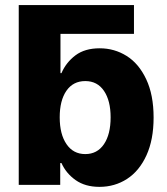

<svg xmlns="http://www.w3.org/2000/svg" viewBox="-20 -727 658 755"><path d="M506.8 -593.8H217.8V-439.5H221.7Q239.7 -481.4 276.6 -509.3Q313.5 -537.1 372.1 -537.1Q429.7 -537.1 477.8 -507.1Q525.9 -477.1 554.9 -415.5Q584 -354 584 -264.6Q584 -177.7 555.9 -116.2Q527.8 -54.7 479.5 -23.4Q431.2 7.8 371.1 7.8Q314.9 7.8 277.3 -18.8Q239.7 -45.4 221.7 -85.9H216.8V0H53.7V-707H506.8ZM315.4 -121.1Q362.3 -121.1 388.7 -159.9Q415 -198.7 415 -265.6Q415 -331.1 388.9 -369.6Q362.8 -408.2 315.4 -408.2Q267.6 -408.2 241.2 -370.1Q214.8 -332 214.8 -265.6Q214.8 -199.2 241.5 -160.2Q268.1 -121.1 315.4 -121.1Z"/></svg>

Font: Pretendard JP ExtraBold
Style: Regular
Weight: 800
Designer: Base glyphs from Inter by Rasmus Andersson; Hangeul glyphs from Noto Sans CJK(Source Han Sans) by Jang Soo-young and Kan
Foundry: Kil Hyung-jin
Version: Version 1.309